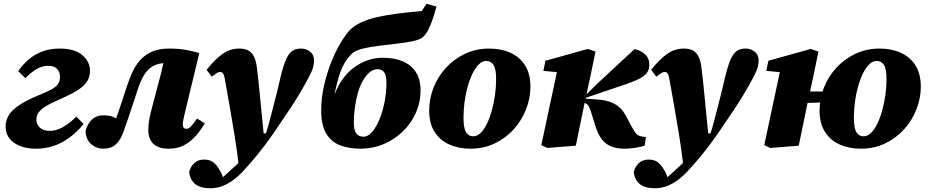

<svg xmlns="http://www.w3.org/2000/svg" viewBox="-20 -777 4959 1024"><path d="M172 16Q100 16 55 -15.5Q10 -47 10 -102Q10 -130 21.5 -153Q33 -176 56 -196Q79 -216 113.5 -235Q148 -254 196 -273Q232 -288 255 -300.5Q278 -313 289 -328.5Q300 -344 300 -367Q300 -393 284.5 -409.5Q269 -426 237 -426Q205 -426 175 -408.5Q145 -391 115 -360L77 -398Q101 -432 132 -459Q163 -486 204 -502Q245 -518 299 -518Q378 -518 419 -483Q460 -448 460 -400Q460 -373 449.5 -352Q439 -331 417.5 -313Q396 -295 361 -277Q326 -259 278 -238Q242 -222 219 -207Q196 -192 185 -176Q174 -160 174 -140Q174 -112 193.5 -95.5Q213 -79 246 -79Q280 -79 315.5 -99Q351 -119 387 -155L426 -116Q375 -53 311.5 -18.5Q248 16 172 16Z M530 16Q495 16 467 -7.5Q439 -31 436 -77Q445 -115 469.5 -138.5Q494 -162 532 -162Q551 -162 565 -159Q579 -156 592.5 -149Q606 -142 624 -129L642 -116L600 -61L576 -82Q590 -118 602.5 -153.5Q615 -189 627.5 -227.5Q640 -266 654 -309Q667 -349 683.5 -386.5Q700 -424 725 -453.5Q750 -483 788 -500.5Q826 -518 882 -518Q935 -518 974 -510.5Q1013 -503 1043 -494L964 -167Q960 -150 957.5 -136.5Q955 -123 955 -113Q955 -102 960 -96Q965 -90 974 -90Q987 -90 999 -103.5Q1011 -117 1031 -145L1072 -119Q1053 -86 1026.5 -55Q1000 -24 964.5 -4Q929 16 880 16Q826 16 798.5 -9.5Q771 -35 771 -82Q771 -110 775 -133.5Q779 -157 784 -177L827 -341Q837 -376 845 -412Q853 -448 861 -485L922 -435Q911 -437 896.5 -439Q882 -441 869 -441Q825 -441 796 -424.5Q767 -408 747.5 -375.5Q728 -343 713 -295Q699 -252 686.5 -214.5Q674 -177 662.5 -142.5Q651 -108 638 -73Q623 -31 598.5 -7.5Q574 16 530 16Z M1100 227Q1048 227 1020.5 204Q993 181 989 140Q996 112 1016 93Q1036 74 1069 74Q1104 74 1124.5 94Q1145 114 1163 152L1172 177L1160 176H1176L1159 177Q1172 165 1195 144.5Q1218 124 1243.5 100Q1269 76 1289 54Q1315 25 1342 -2Q1369 -29 1396 -58Q1408 -95 1418 -133Q1428 -171 1438 -210Q1448 -249 1458 -289Q1468 -329 1477 -369Q1491 -426 1505 -458.5Q1519 -491 1537.5 -504.5Q1556 -518 1585 -518Q1614 -518 1634.5 -501Q1655 -484 1655 -455Q1655 -425 1641.5 -395Q1628 -365 1609 -332Q1592 -301 1570.5 -265.5Q1549 -230 1525 -194Q1512 -175 1496.5 -152Q1481 -129 1464.5 -104.5Q1448 -80 1430 -54Q1412 -28 1393 -3Q1373 23 1354.5 46Q1336 69 1316 92Q1296 115 1272 141Q1251 163 1225 182.5Q1199 202 1168 214.5Q1137 227 1100 227ZM1255 120Q1245 32 1231.5 -52.5Q1218 -137 1204 -215.5Q1190 -294 1178 -361Q1175 -375 1171.5 -382Q1168 -389 1163.5 -391Q1159 -393 1153 -393Q1144 -393 1133 -385.5Q1122 -378 1109 -368L1082 -405Q1127 -461 1167 -489.5Q1207 -518 1256 -518Q1287 -518 1306 -507Q1325 -496 1336 -472Q1347 -448 1351 -409Q1356 -368 1360.5 -325Q1365 -282 1369 -239Q1373 -196 1377.5 -152.5Q1382 -109 1386 -66H1422Z M1902 16Q1843 16 1795.5 -1.5Q1748 -19 1720.5 -63.5Q1693 -108 1693 -189Q1693 -254 1708 -320Q1723 -386 1746.5 -445Q1770 -504 1797 -549Q1824 -594 1847 -618Q1871 -641 1906 -657.5Q1941 -674 1988.5 -685Q2036 -696 2096 -704Q2156 -712 2229 -718L2255 -757L2308 -742Q2293 -686 2276 -644Q2259 -602 2239 -582Q2224 -567 2186 -558.5Q2148 -550 2099.5 -544.5Q2051 -539 2001.5 -533Q1952 -527 1912.5 -517Q1873 -507 1855 -489Q1842 -476 1830 -460Q1818 -444 1807 -420.5Q1796 -397 1785.5 -362.5Q1775 -328 1765 -278L1766 -277Q1783 -321 1808.5 -356.5Q1834 -392 1868 -417Q1902 -442 1940.5 -455.5Q1979 -469 2021 -469Q2084 -469 2129 -449.5Q2174 -430 2198.5 -391.5Q2223 -353 2223 -295Q2223 -232 2198 -175.5Q2173 -119 2128.5 -76Q2084 -33 2026 -8.5Q1968 16 1902 16ZM1919 -48Q1943 -48 1964.5 -73Q1986 -98 2003.5 -140Q2021 -182 2031 -233Q2041 -284 2041 -336Q2041 -375 2029 -391.5Q2017 -408 1994 -408Q1973 -408 1954 -393.5Q1935 -379 1919 -353Q1902 -326 1890.5 -287.5Q1879 -249 1873 -206.5Q1867 -164 1867 -126Q1867 -82 1880.5 -65Q1894 -48 1919 -48Z M2489 16Q2426 16 2376 -6.5Q2326 -29 2297.5 -74Q2269 -119 2269 -187Q2269 -250 2292 -309Q2315 -368 2358 -415Q2401 -462 2460 -490Q2519 -518 2589 -518Q2653 -518 2702.5 -495.5Q2752 -473 2780.5 -428Q2809 -383 2809 -315Q2809 -253 2785.5 -193.5Q2762 -134 2719.5 -87Q2677 -40 2618.5 -12Q2560 16 2489 16ZM2503 -50Q2525 -50 2543.5 -68Q2562 -86 2577 -117Q2592 -148 2603 -187.5Q2614 -227 2620 -270Q2626 -313 2626 -355Q2626 -410 2612 -431Q2598 -452 2574 -452Q2552 -452 2533.5 -433.5Q2515 -415 2500 -384.5Q2485 -354 2474 -314.5Q2463 -275 2457.5 -232.5Q2452 -190 2452 -150Q2452 -92 2466 -71Q2480 -50 2503 -50Z M2899 12 2867 -3 2956 -420 3017 -386 2878 -399 2889 -453 3115 -516 3156 -502 3129 -371 3098 -228Q3086 -171 3074.5 -114.5Q3063 -58 3051 0ZM3418 0Q3398 6 3369.5 11Q3341 16 3311 16Q3249 16 3212.5 -11.5Q3176 -39 3156 -103L3132 -180Q3126 -199 3120.5 -209Q3115 -219 3107.5 -223.5Q3100 -228 3090 -231L3082 -234V-271H3105L3170 -335L3364 -515Q3396 -509 3419.5 -488Q3443 -467 3443 -432Q3443 -406 3430 -388.5Q3417 -371 3390.5 -357.5Q3364 -344 3324 -330L3100 -254L3102 -251L3156 -247Q3196 -245 3226 -236Q3256 -227 3279 -208.5Q3302 -190 3318 -159L3350 -100Q3363 -75 3373.5 -63.5Q3384 -52 3404 -49L3425 -46Z M3471 227Q3419 227 3391.5 204Q3364 181 3360 140Q3367 112 3387 93Q3407 74 3440 74Q3475 74 3495.5 94Q3516 114 3534 152L3543 177L3531 176H3547L3530 177Q3543 165 3566 144.5Q3589 124 3614.5 100Q3640 76 3660 54Q3686 25 3713 -2Q3740 -29 3767 -58Q3779 -95 3789 -133Q3799 -171 3809 -210Q3819 -249 3829 -289Q3839 -329 3848 -369Q3862 -426 3876 -458.5Q3890 -491 3908.5 -504.5Q3927 -518 3956 -518Q3985 -518 4005.5 -501Q4026 -484 4026 -455Q4026 -425 4012.5 -395Q3999 -365 3980 -332Q3963 -301 3941.5 -265.5Q3920 -230 3896 -194Q3883 -175 3867.5 -152Q3852 -129 3835.5 -104.5Q3819 -80 3801 -54Q3783 -28 3764 -3Q3744 23 3725.5 46Q3707 69 3687 92Q3667 115 3643 141Q3622 163 3596 182.5Q3570 202 3539 214.5Q3508 227 3471 227ZM3626 120Q3616 32 3602.5 -52.5Q3589 -137 3575 -215.5Q3561 -294 3549 -361Q3546 -375 3542.5 -382Q3539 -389 3534.5 -391Q3530 -393 3524 -393Q3515 -393 3504 -385.5Q3493 -378 3480 -368L3453 -405Q3498 -461 3538 -489.5Q3578 -518 3627 -518Q3658 -518 3677 -507Q3696 -496 3707 -472Q3718 -448 3722 -409Q3727 -368 3731.5 -325Q3736 -282 3740 -239Q3744 -196 3748.5 -152.5Q3753 -109 3757 -66H3793Z M4088 12 4056 -3 4145 -420 4206 -386 4067 -399 4078 -453 4304 -516 4345 -502 4318 -371 4287 -228Q4275 -171 4263.5 -114.5Q4252 -58 4240 0ZM4218 -226 4224 -290 4457 -288 4452 -233ZM4571 16Q4508 16 4458 -6.5Q4408 -29 4379.5 -74Q4351 -119 4351 -187Q4351 -250 4374 -309Q4397 -368 4440 -415Q4483 -462 4542 -490Q4601 -518 4671 -518Q4735 -518 4784.5 -495.5Q4834 -473 4862.5 -428Q4891 -383 4891 -315Q4891 -253 4867.5 -193.5Q4844 -134 4801.5 -87Q4759 -40 4700.5 -12Q4642 16 4571 16ZM4585 -50Q4607 -50 4625.5 -68Q4644 -86 4659 -117Q4674 -148 4685 -187.5Q4696 -227 4702 -270Q4708 -313 4708 -355Q4708 -410 4694 -431Q4680 -452 4656 -452Q4634 -452 4615.5 -433.5Q4597 -415 4582 -384.5Q4567 -354 4556 -314.5Q4545 -275 4539.5 -232.5Q4534 -190 4534 -150Q4534 -92 4548 -71Q4562 -50 4585 -50Z"/></svg>

Font: Source Serif 4 Black
Style: Italic
Weight: 900
Italic angle: -12°
Designer: Frank Grießhammer
Foundry: Adobe Systems Incorporated
Version: Version 4.004;hotconv 1.0.116;makeotfexe 2.5.65601